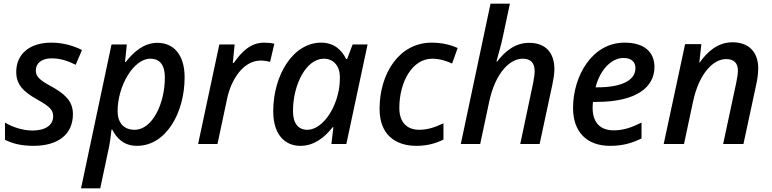

<svg xmlns="http://www.w3.org/2000/svg" viewBox="-20 -780 4179 1040"><path d="M161 10C291 10 375 -49 375 -162C375 -237 325 -274 258 -312C191 -348 174 -367 174 -399C174 -439 208 -464 259 -464C312 -464 354 -447 390 -429L424 -509C379 -532 322 -549 258 -549C141 -549 68 -488 68 -390C68 -322 107 -283 180 -242C249 -203 268 -185 268 -150C268 -102 226 -73 156 -73C101 -73 45 -93 7 -116V-23C46 -3 94 10 161 10Z M419 240H523L568 28C575 -3 581 -47 584 -78H588C612 -31 651 10 722 10C880 10 980 -170 980 -361C980 -489 916 -548 833 -548C759 -548 704 -499 661 -444H657L667 -539H584ZM709 -77C648 -77 617 -118 617 -178C617 -314 703 -462 794 -462C846 -462 873 -428 873 -360C873 -220 806 -77 709 -77Z M1053 0H1158L1210 -245C1233 -353 1300 -452 1392 -452C1410 -452 1427 -449 1443 -445L1466 -543C1450 -547 1429 -549 1411 -549C1336 -549 1288 -498 1246 -439H1241L1251 -539H1168Z M1607 10C1681 10 1738 -35 1782 -91H1786L1775 0H1856L1971 -539H1890L1860 -460H1855C1832 -508 1790 -549 1720 -549C1566 -549 1460 -371 1460 -177C1460 -50 1524 10 1607 10ZM1645 -77C1596 -77 1567 -111 1567 -178C1567 -323 1639 -462 1734 -462C1788 -462 1821 -421 1821 -363C1821 -334 1819 -303 1810 -269C1784 -163 1714 -77 1645 -77Z M2236 10C2295 10 2342 -4 2382 -24V-112C2339 -92 2299 -77 2251 -77C2183 -77 2143 -119 2143 -195C2143 -336 2213 -462 2321 -462C2364 -462 2399 -449 2429 -436L2459 -520C2419 -538 2371 -549 2318 -549C2143 -549 2036 -383 2036 -190C2036 -53 2119 10 2236 10Z M2476 0H2581L2630 -230C2664 -388 2743 -462 2811 -462C2856 -462 2876 -438 2876 -395C2876 -379 2873 -359 2868 -331L2798 0H2903L2972 -322C2978 -352 2983 -380 2983 -405C2983 -498 2932 -548 2846 -548C2766 -548 2712 -497 2673 -447H2669C2680 -488 2696 -541 2704 -582L2742 -760H2637Z M3284 10C3355 10 3402 -5 3455 -30V-116C3398 -88 3356 -74 3304 -74C3228 -74 3190 -120 3190 -196C3190 -205 3191 -217 3192 -228H3211C3429 -228 3525 -309 3525 -417C3525 -498 3470 -549 3363 -549C3187 -549 3084 -368 3084 -195C3084 -65 3159 10 3284 10ZM3217 -307H3206C3231 -406 3295 -466 3357 -466C3401 -466 3422 -444 3422 -411C3422 -339 3335 -307 3217 -307Z M3575 0H3685L3734 -230C3768 -387 3846 -460 3913 -460C3956 -460 3977 -438 3977 -397C3977 -379 3973 -359 3968 -332L3897 0H4007L4076 -321C4082 -348 4087 -381 4087 -410C4087 -498 4036 -551 3948 -551C3864 -551 3808 -495 3770 -441H3768L3779 -541H3691Z"/></svg>

Font: Noto Sans Medium
Style: Italic
Weight: 500
Italic angle: -12°
Designer: Monotype Design Team
Foundry: Monotype Imaging Inc.
Version: Version 2.013